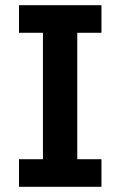

<svg xmlns="http://www.w3.org/2000/svg" viewBox="-20 -718 463 738"><path d="M53 0V-106H145V-592H53V-698H370V-592H277V-106H370V0Z"/></svg>

Font: IBM Plex Sans KR SmBld
Style: Regular
Weight: 600
Designer: Mike Abbink; Paul van der Laan; Pieter van Rosmalen; Wujin Sim; Chorong Kim; Dohee Lee;
Foundry: Sandoll Inc.
Version: Version 1.002